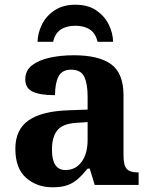

<svg xmlns="http://www.w3.org/2000/svg" viewBox="-20 -783 640 813"><path d="M202 10Q136 10 90.5 -30Q45 -70 45 -153Q45 -234 100.5 -273Q156 -312 269 -316L351 -319V-374Q351 -429 336.5 -458.5Q322 -488 281 -488Q243 -488 228 -459.5Q213 -431 213 -380Q149 -380 118 -395Q87 -410 87 -447Q87 -484 115 -506Q143 -528 189.5 -538.5Q236 -549 293 -549Q398 -549 450.5 -511Q503 -473 503 -379V-124Q503 -83 516.5 -68Q530 -53 563 -53H567V0H381L360 -69H351Q329 -42 309 -24.5Q289 -7 264.5 1.5Q240 10 202 10ZM257 -63Q300 -63 325.5 -97.5Q351 -132 351 -191V-266L306 -263Q246 -260 223 -231.5Q200 -203 200 -149Q200 -63 257 -63ZM139 -606Q140 -644 158 -680Q176 -716 211.5 -739.5Q247 -763 299 -763Q352 -763 387 -739.5Q422 -716 440 -680Q458 -644 459 -606H393Q385 -642 360.5 -658Q336 -674 299 -674Q262 -674 237.5 -658Q213 -642 205 -606Z"/></svg>

Font: Noto Serif
Style: Bold
Weight: 700
Designer: Monotype Design Team
Foundry: Monotype Imaging Inc.
Version: Version 2.014